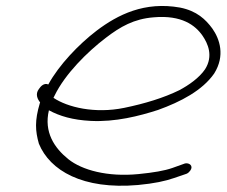

<svg xmlns="http://www.w3.org/2000/svg" viewBox="-20 -580 746 632"><path d="M108 -287C95 -270 104 -253 112 -243L111 -240C94 -183 96 -149 108 -107C144 -19 252 45 434 29C488 24 524 16 553 6L594 -8C599 -10 603 -14 606 -18C618 -34 603 -45 589 -42L547 -27C521 -18 486 -12 436 -7C334 3 250 -20 205 -56C159 -93 124 -145 141 -217C176 -198 219 -185 279 -182C360 -178 438 -198 500 -218C575 -245 646 -282 685 -338C722 -397 703 -452 679 -486C657 -516 628 -544 573 -555C456 -576 368 -532 298 -479C239 -434 174 -366 139 -302C125 -308 114 -296 108 -287ZM156 -258 160 -266C194 -336 267 -409 329 -456C376 -492 421 -518 486 -523C578 -531 623 -497 647 -462C664 -437 683 -396 655 -352C636 -324 602 -300 570 -283C519 -258 457 -239 389 -225C292 -205 202 -227 156 -258Z"/></svg>

Font: Stray Cat
Style: ExtObl
Weight: 400
Version: Version 1.0